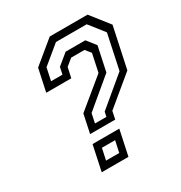

<svg xmlns="http://www.w3.org/2000/svg" viewBox="-165 -818 881 936"><g transform="rotate(-30 275.0 -350.0)"><path d="M181.5 -189.5 203.5 -293.5 366 -427 387.5 -528 363 -558.5H288L250.5 -528L238 -471H97L124 -597L249 -700H462L543 -597L494 -367.5L332 -233.5L323 -189.5ZM184.2 -38.8H258.5L272.2 -103H198ZM137.5 0 167.5 -141.5H318L288 0ZM228 -222.5H292.2L297.8 -248.8L459.2 -383.5L500.5 -578L434.8 -661.5H261.8L160.5 -578L145.5 -507.8H209.8L218 -547L279.2 -597.2H389.8L429.5 -547L400.2 -409.5L239 -274.8Z"/></g></svg>

Font: Tourney Thin
Style: Italic
Weight: 100
Italic angle: -12°
Designer: Tyler Finck
Foundry: Etcetera Type Co
Version: Version 1.015